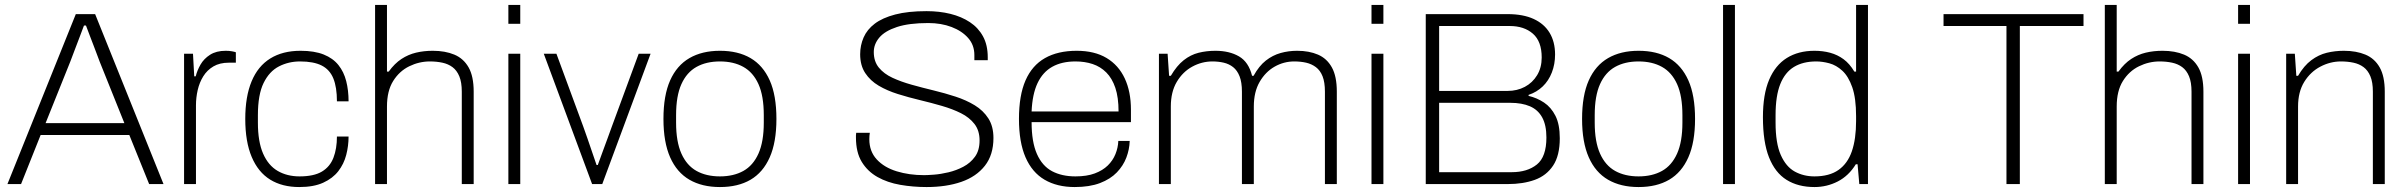

<svg xmlns="http://www.w3.org/2000/svg" viewBox="-20 -743 9713 775"><path d="M10 0 286 -686H364L640 0H582L502 -198H144L65 0ZM164 -246H482L382 -495Q379 -503 373 -519Q367 -535 359 -556Q351 -577 342.5 -599Q334 -621 327 -640H319Q312 -621 302 -595Q292 -569 282 -542.5Q272 -516 264 -495Z M723 0V-526H759L764 -435H770Q776 -459 789.5 -482.5Q803 -506 828 -522Q853 -538 891 -538Q905 -538 916 -536Q927 -534 932 -532V-490H904Q867 -490 841.5 -475Q816 -460 800.5 -435Q785 -410 778 -379.5Q771 -349 771 -318V0Z M1188 12Q1119 12 1070.5 -18Q1022 -48 996 -109.5Q970 -171 970 -263Q970 -353 995.5 -414.5Q1021 -476 1071 -507Q1121 -538 1193 -538Q1249 -538 1286.5 -523Q1324 -508 1346 -480.5Q1368 -453 1377.5 -415.5Q1387 -378 1387 -334H1340Q1340 -391 1325.5 -426.5Q1311 -462 1278.5 -478.5Q1246 -495 1191 -495Q1145 -495 1106 -475Q1067 -455 1044 -408Q1021 -361 1021 -278V-248Q1021 -171 1042 -123Q1063 -75 1101 -53Q1139 -31 1189 -31Q1247 -31 1279.5 -50.5Q1312 -70 1326 -106.5Q1340 -143 1340 -192H1387Q1387 -154 1377.5 -117.5Q1368 -81 1345.5 -52Q1323 -23 1284.5 -5.5Q1246 12 1188 12Z M1494 0V-723H1542V-454H1549Q1573 -487 1600.5 -505Q1628 -523 1659.5 -530.5Q1691 -538 1727 -538Q1777 -538 1814 -522.5Q1851 -507 1871.5 -471Q1892 -435 1892 -373V0H1844V-373Q1844 -411 1834 -435Q1824 -459 1806.5 -472Q1789 -485 1765.5 -490Q1742 -495 1715 -495Q1672 -495 1632 -475.5Q1592 -456 1567 -416Q1542 -376 1542 -313V0Z M2032 -647V-723H2080V-647ZM2032 0V-526H2080V0Z M2370 0 2175 -526H2226L2334 -233Q2342 -212 2351.5 -183.5Q2361 -155 2371 -126.5Q2381 -98 2388 -77H2393Q2401 -98 2411 -126.5Q2421 -155 2432 -183.5Q2443 -212 2450 -233L2558 -526H2606L2411 0Z M2886 12Q2814 12 2763 -17.5Q2712 -47 2685 -108Q2658 -169 2658 -263Q2658 -358 2685 -418.5Q2712 -479 2763 -508.5Q2814 -538 2886 -538Q2959 -538 3009.5 -508.5Q3060 -479 3087 -418.5Q3114 -358 3114 -263Q3114 -169 3087 -108Q3060 -47 3009.5 -17.5Q2959 12 2886 12ZM2886 -31Q2941 -31 2980.5 -53Q3020 -75 3041.5 -123Q3063 -171 3063 -248V-278Q3063 -356 3041.5 -403.5Q3020 -451 2980.5 -473Q2941 -495 2886 -495Q2831 -495 2791.5 -473Q2752 -451 2730.5 -403.5Q2709 -356 2709 -278V-248Q2709 -171 2730.5 -123Q2752 -75 2791.5 -53Q2831 -31 2886 -31Z M3720 12Q3665 12 3613.5 3Q3562 -6 3522 -28.5Q3482 -51 3458.5 -89.5Q3435 -128 3435 -188Q3435 -193 3435 -196.5Q3435 -200 3436 -207H3491Q3490 -202 3489.5 -194.5Q3489 -187 3489 -181Q3489 -132 3519 -99.5Q3549 -67 3599.5 -51.5Q3650 -36 3710 -36Q3723 -36 3750 -38Q3777 -40 3808.5 -47.5Q3840 -55 3868.5 -70Q3897 -85 3915.5 -110.5Q3934 -136 3934 -176Q3934 -216 3913.5 -242.5Q3893 -269 3859 -286Q3825 -303 3782 -315.5Q3739 -328 3693 -339Q3647 -350 3604 -363.5Q3561 -377 3527 -397Q3493 -417 3472.5 -448Q3452 -479 3452 -524Q3452 -560 3466 -592Q3480 -624 3511 -647.5Q3542 -671 3593.5 -684.5Q3645 -698 3720 -698Q3772 -698 3816.5 -687Q3861 -676 3895 -653.5Q3929 -631 3948 -596Q3967 -561 3967 -512V-500H3913V-521Q3913 -561 3888 -589.5Q3863 -618 3821 -634Q3779 -650 3727 -650Q3649 -650 3600.5 -634Q3552 -618 3529.5 -591.5Q3507 -565 3507 -533Q3507 -495 3527.5 -470Q3548 -445 3582.5 -429Q3617 -413 3660 -401Q3703 -389 3748.5 -378Q3794 -367 3837 -353Q3880 -339 3914.5 -318Q3949 -297 3969.5 -265Q3990 -233 3990 -186Q3990 -118 3955.5 -74Q3921 -30 3860.5 -9Q3800 12 3720 12Z M4318 12Q4247 12 4196.5 -17.5Q4146 -47 4119.5 -108Q4093 -169 4093 -263Q4093 -358 4119.5 -418.5Q4146 -479 4198 -508.5Q4250 -538 4326 -538Q4398 -538 4446.5 -509Q4495 -480 4520 -426.5Q4545 -373 4545 -300V-250H4144Q4144 -170 4165.5 -121.5Q4187 -73 4226.5 -52Q4266 -31 4321 -31Q4367 -31 4399 -43Q4431 -55 4451.5 -75Q4472 -95 4482.5 -121Q4493 -147 4494 -174H4540Q4539 -140 4526.5 -107Q4514 -74 4488 -47Q4462 -20 4420 -4Q4378 12 4318 12ZM4144 -293H4495Q4495 -350 4482 -388.5Q4469 -427 4445.5 -450.5Q4422 -474 4390.5 -484.5Q4359 -495 4321 -495Q4266 -495 4227.5 -473.5Q4189 -452 4168 -407.5Q4147 -363 4144 -293Z M4658 0V-526H4693L4699 -437H4706Q4730 -478 4758 -500Q4786 -522 4818 -530Q4850 -538 4886 -538Q4942 -538 4981 -515.5Q5020 -493 5034 -437H5040Q5062 -477 5089.5 -498.5Q5117 -520 5149 -529Q5181 -538 5216 -538Q5264 -538 5300 -522.5Q5336 -507 5356 -471Q5376 -435 5376 -373V0H5328V-373Q5328 -411 5318.5 -435Q5309 -459 5291.5 -472Q5274 -485 5252 -490Q5230 -495 5204 -495Q5162 -495 5125 -474Q5088 -453 5064.5 -412.5Q5041 -372 5041 -313V0H4993V-373Q4993 -411 4983.5 -435Q4974 -459 4957.5 -472Q4941 -485 4919.5 -490Q4898 -495 4874 -495Q4831 -495 4792.5 -474Q4754 -453 4730 -412.5Q4706 -372 4706 -313V0Z M5516 -647V-723H5564V-647ZM5516 0V-526H5564V0Z M5735 0V-686H6066Q6128 -686 6170.5 -666.5Q6213 -647 6235 -610.5Q6257 -574 6257 -523Q6257 -484 6244 -450.5Q6231 -417 6207 -394Q6183 -371 6150 -360V-356Q6184 -348 6212.5 -329Q6241 -310 6258.5 -275.5Q6276 -241 6276 -185Q6276 -115 6249 -74.5Q6222 -34 6175 -17Q6128 0 6066 0ZM5789 -48H6082Q6145 -48 6183.5 -79Q6222 -110 6222 -188Q6222 -238 6205 -269Q6188 -300 6155.5 -314Q6123 -328 6076 -328H5789ZM5789 -376H6065Q6104 -376 6135 -392.5Q6166 -409 6184.5 -439.5Q6203 -470 6203 -511Q6203 -576 6167.5 -607Q6132 -638 6074 -638H5789Z M6594 12Q6522 12 6471 -17.5Q6420 -47 6393 -108Q6366 -169 6366 -263Q6366 -358 6393 -418.5Q6420 -479 6471 -508.5Q6522 -538 6594 -538Q6667 -538 6717.5 -508.5Q6768 -479 6795 -418.5Q6822 -358 6822 -263Q6822 -169 6795 -108Q6768 -47 6717.5 -17.5Q6667 12 6594 12ZM6594 -31Q6649 -31 6688.5 -53Q6728 -75 6749.5 -123Q6771 -171 6771 -248V-278Q6771 -356 6749.5 -403.5Q6728 -451 6688.5 -473Q6649 -495 6594 -495Q6539 -495 6499.5 -473Q6460 -451 6438.5 -403.5Q6417 -356 6417 -278V-248Q6417 -171 6438.5 -123Q6460 -75 6499.5 -53Q6539 -31 6594 -31Z M6935 0V-723H6983V0Z M7304 12Q7238 12 7191.5 -17Q7145 -46 7120.5 -108Q7096 -170 7096 -270Q7096 -362 7121 -421Q7146 -480 7192.5 -509Q7239 -538 7304 -538Q7338 -538 7367.5 -530Q7397 -522 7421.5 -504Q7446 -486 7465 -454H7472V-723H7520V0H7485L7478 -80H7471Q7442 -33 7398 -10.5Q7354 12 7304 12ZM7304 -31Q7364 -31 7401 -57Q7438 -83 7455 -132.5Q7472 -182 7472 -254V-274Q7472 -347 7456.5 -391Q7441 -435 7416.5 -457.5Q7392 -480 7364 -487.5Q7336 -495 7311 -495Q7258 -495 7221.5 -473Q7185 -451 7166 -403.5Q7147 -356 7147 -278V-248Q7147 -165 7168 -117.5Q7189 -70 7224.5 -50.5Q7260 -31 7304 -31Z M8079 0V-638H7825V-686H8390V-638H8133V0Z M8476 0V-723H8524V-454H8531Q8555 -487 8582.5 -505Q8610 -523 8641.5 -530.5Q8673 -538 8709 -538Q8759 -538 8796 -522.5Q8833 -507 8853.5 -471Q8874 -435 8874 -373V0H8826V-373Q8826 -411 8816 -435Q8806 -459 8788.5 -472Q8771 -485 8747.5 -490Q8724 -495 8697 -495Q8654 -495 8614 -475.5Q8574 -456 8549 -416Q8524 -376 8524 -313V0Z M9014 -647V-723H9062V-647ZM9014 0V-526H9062V0Z M9208 0V-526H9243L9249 -437H9256Q9280 -478 9309.5 -500Q9339 -522 9372 -530Q9405 -538 9441 -538Q9491 -538 9528 -522.5Q9565 -507 9585.5 -471Q9606 -435 9606 -373V0H9558V-373Q9558 -411 9548 -435Q9538 -459 9520.5 -472Q9503 -485 9479.5 -490Q9456 -495 9429 -495Q9386 -495 9346 -474Q9306 -453 9281 -412.5Q9256 -372 9256 -313V0Z"/></svg>

Font: Archivo SemiBold Thin
Style: Regular
Weight: 250
Version: Version 2.001